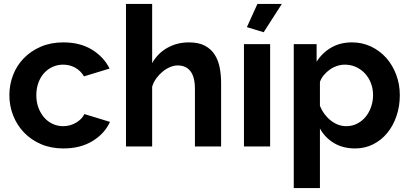

<svg xmlns="http://www.w3.org/2000/svg" viewBox="-20 -750 2097 983"><path d="M28 -262Q28 -317 47 -366Q66 -415 102 -452Q138 -489 189 -511Q240 -533 304 -533Q390 -533 450.5 -496Q511 -459 541 -399L410 -359Q393 -388 365 -403.5Q337 -419 303 -419Q274 -419 249 -407.5Q224 -396 205.5 -375.5Q187 -355 176.5 -326Q166 -297 166 -262Q166 -227 177 -198Q188 -169 206.5 -148Q225 -127 250 -115.5Q275 -104 303 -104Q339 -104 369.5 -122Q400 -140 412 -166L543 -126Q516 -66 454 -28Q392 10 305 10Q241 10 190 -12Q139 -34 103 -71.5Q67 -109 47.5 -158.5Q28 -208 28 -262Z M1112 0H978V-294Q978 -356 955 -385.5Q932 -415 890 -415Q872 -415 852 -407Q832 -399 814 -384.5Q796 -370 781 -350Q766 -330 759 -306V0H625V-730H759V-427Q788 -478 837.5 -505.5Q887 -533 947 -533Q998 -533 1030 -515.5Q1062 -498 1080 -469Q1098 -440 1105 -403Q1112 -366 1112 -327Z M1330 -585 1244 -611 1298 -730H1423ZM1229 0V-524H1363V0Z M1798 10Q1736 10 1690 -17.5Q1644 -45 1618 -92V213H1484V-524H1601V-434Q1630 -480 1676 -506.5Q1722 -533 1782 -533Q1835 -533 1880 -511.5Q1925 -490 1957.5 -453.5Q1990 -417 2008.5 -367.5Q2027 -318 2027 -263Q2027 -206 2010 -156Q1993 -106 1962.5 -69Q1932 -32 1890 -11Q1848 10 1798 10ZM1753 -104Q1783 -104 1808.5 -117Q1834 -130 1852 -152Q1870 -174 1880 -203Q1890 -232 1890 -263Q1890 -296 1879 -324.5Q1868 -353 1848.5 -374Q1829 -395 1802.5 -407Q1776 -419 1745 -419Q1726 -419 1706 -412.5Q1686 -406 1669 -394Q1652 -382 1638.5 -366Q1625 -350 1618 -331V-208Q1636 -163 1673 -133.5Q1710 -104 1753 -104Z"/></svg>

Font: PTCRaleway
Style: Bold
Weight: 700
Designer: Matt McInerney, Pablo Impallari, Rodrigo Fuenzalida
Foundry: Matt McInerney, Pablo Impallari, Rodrigo Fuenzalida
Version: Version 3.000g; ttfautohint (v1.5) -l 8 -r 28 -G 28 -x 14 -D